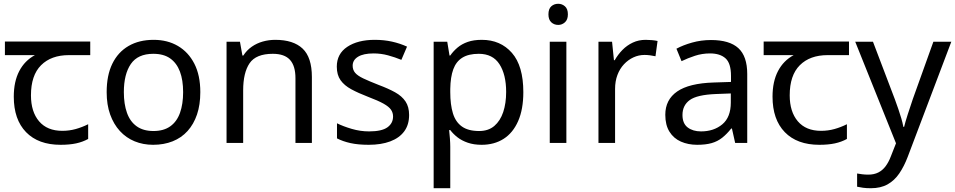

<svg xmlns="http://www.w3.org/2000/svg" viewBox="-20 -757 5059 1017"><path d="M301 10Q183 10 118 -57Q53 -124 53 -245Q53 -325 82 -380.5Q111 -436 165 -465H6V-537H458V-465H345Q251 -465 197.5 -411.5Q144 -358 144 -252Q144 -165 187 -114.5Q230 -64 310 -64Q347 -64 381 -73.5Q415 -83 447 -99V-21Q418 -5 383 2.5Q348 10 301 10Z M1041 -269Q1041 -202 1023.5 -150.5Q1006 -99 973.5 -63Q941 -27 894.5 -8.5Q848 10 791 10Q738 10 693 -8.5Q648 -27 615 -63Q582 -99 563.5 -150.5Q545 -202 545 -269Q545 -358 575 -419.5Q605 -481 661 -513.5Q717 -546 794 -546Q867 -546 922.5 -513.5Q978 -481 1009.5 -419.5Q1041 -358 1041 -269ZM636 -269Q636 -206 652.5 -159.5Q669 -113 704 -88Q739 -63 793 -63Q847 -63 882 -88Q917 -113 933.5 -159.5Q950 -206 950 -269Q950 -333 933 -378Q916 -423 881.5 -447.5Q847 -472 792 -472Q710 -472 673 -418Q636 -364 636 -269Z M1438 -546Q1534 -546 1583 -499.5Q1632 -453 1632 -349V0H1545V-343Q1545 -408 1516 -440Q1487 -472 1425 -472Q1336 -472 1302 -422Q1268 -372 1268 -278V0H1180V-536H1251L1264 -463H1269Q1287 -491 1313.5 -509.5Q1340 -528 1372 -537Q1404 -546 1438 -546Z M2147 -148Q2147 -96 2121 -61Q2095 -26 2047 -8Q1999 10 1933 10Q1877 10 1836.5 1Q1796 -8 1765 -24V-104Q1797 -88 1842.5 -74.5Q1888 -61 1935 -61Q2002 -61 2032 -82.5Q2062 -104 2062 -140Q2062 -160 2051 -176Q2040 -192 2011.5 -208Q1983 -224 1930 -244Q1878 -264 1841 -284Q1804 -304 1784 -332Q1764 -360 1764 -404Q1764 -472 1819.5 -509Q1875 -546 1965 -546Q2014 -546 2056.5 -536.5Q2099 -527 2136 -510L2106 -440Q2072 -454 2035 -464Q1998 -474 1959 -474Q1905 -474 1876.5 -456.5Q1848 -439 1848 -409Q1848 -387 1861 -371.5Q1874 -356 1904.5 -341.5Q1935 -327 1986 -307Q2037 -288 2073 -268Q2109 -248 2128 -219.5Q2147 -191 2147 -148Z M2532 -546Q2631 -546 2691.5 -477Q2752 -408 2752 -269Q2752 -178 2724.5 -115.5Q2697 -53 2647.5 -21.5Q2598 10 2531 10Q2490 10 2458 -1Q2426 -12 2403.5 -29.5Q2381 -47 2365 -68H2359Q2361 -51 2363 -25Q2365 1 2365 20V240H2277V-536H2349L2361 -463H2365Q2381 -486 2403.5 -505Q2426 -524 2457.5 -535Q2489 -546 2532 -546ZM2516 -472Q2462 -472 2429 -451.5Q2396 -431 2381 -390Q2366 -349 2365 -286V-269Q2365 -203 2379 -157Q2393 -111 2426.5 -87Q2460 -63 2518 -63Q2567 -63 2598.5 -90Q2630 -117 2645.5 -163.5Q2661 -210 2661 -270Q2661 -362 2625.5 -417Q2590 -472 2516 -472Z M2980 -536V0H2892V-536ZM2937 -737Q2957 -737 2972.5 -723.5Q2988 -710 2988 -681Q2988 -653 2972.5 -639Q2957 -625 2937 -625Q2915 -625 2900 -639Q2885 -653 2885 -681Q2885 -710 2900 -723.5Q2915 -737 2937 -737Z M3400 -546Q3415 -546 3432.5 -544.5Q3450 -543 3463 -540L3452 -459Q3439 -462 3423.5 -464Q3408 -466 3394 -466Q3363 -466 3335 -453Q3307 -440 3285 -416.5Q3263 -393 3250.5 -360Q3238 -327 3238 -286V0H3150V-536H3222L3232 -438H3236Q3253 -468 3277 -492.5Q3301 -517 3332 -531.5Q3363 -546 3400 -546Z M3746 -545Q3844 -545 3891 -502Q3938 -459 3938 -365V0H3874L3857 -76H3853Q3830 -47 3805.5 -27.5Q3781 -8 3749.5 1Q3718 10 3673 10Q3625 10 3586.5 -7Q3548 -24 3526 -59.5Q3504 -95 3504 -149Q3504 -229 3567 -272.5Q3630 -316 3761 -320L3852 -323V-355Q3852 -422 3823 -448Q3794 -474 3741 -474Q3699 -474 3661 -461.5Q3623 -449 3590 -433L3563 -499Q3598 -518 3646 -531.5Q3694 -545 3746 -545ZM3772 -259Q3672 -255 3633.5 -227Q3595 -199 3595 -148Q3595 -103 3622.5 -82Q3650 -61 3693 -61Q3761 -61 3806 -98.5Q3851 -136 3851 -214V-262Z M4320 10Q4202 10 4137 -57Q4072 -124 4072 -245Q4072 -325 4101 -380.5Q4130 -436 4184 -465H4025V-537H4477V-465H4364Q4270 -465 4216.5 -411.5Q4163 -358 4163 -252Q4163 -165 4206 -114.5Q4249 -64 4329 -64Q4366 -64 4400 -73.5Q4434 -83 4466 -99V-21Q4437 -5 4402 2.5Q4367 10 4320 10Z M4510 -536H4604L4720 -231Q4730 -204 4738.5 -179Q4747 -154 4754 -130.5Q4761 -107 4765 -85H4769Q4775 -110 4788 -150.5Q4801 -191 4815 -232L4924 -536H5019L4788 74Q4769 124 4743.5 161.5Q4718 199 4681.5 219.5Q4645 240 4593 240Q4569 240 4551 237.5Q4533 235 4520 232V162Q4531 164 4546.5 166Q4562 168 4579 168Q4610 168 4632.5 156.5Q4655 145 4671 123.5Q4687 102 4698 73L4726 2Z"/></svg>

Font: umalayalam15
Style: Book
Weight: 400
Designer: Jelle Bosma - Monotype Design Team
Foundry: Monotype Imaging Inc.
Version: Version 2.003